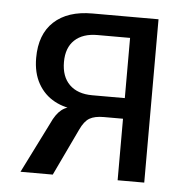

<svg xmlns="http://www.w3.org/2000/svg" viewBox="-42 -533 569 575"><g transform="rotate(5 242.5 -245.5)"><path d="M40 0 116 -152Q129 -181 145.5 -194Q162 -207 185 -207H197L195 -200Q156 -201 124.5 -218Q93 -235 75 -267Q57 -299 57 -344Q57 -415 98 -453Q139 -491 213 -491H412V0H332V-185H274Q247 -185 231.5 -176Q216 -167 204 -141L137 0ZM234 -247H332V-428H234Q190 -428 165.5 -405Q141 -382 141 -339Q141 -295 165.5 -271Q190 -247 234 -247Z"/></g></svg>

Font: Nunito Sans 10pt Condensed Medium
Style: Regular
Weight: 500
Width: 3
Designer: Vernon Adams
Foundry: Vernon Adams
Version: Version 3.101;gftools[0.9.27]